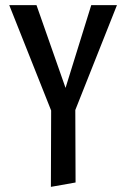

<svg xmlns="http://www.w3.org/2000/svg" viewBox="-20 -438 491 747"><path d="M273 -10 274 272 178 289 179 -8 16 -418H122L235 -96L335 -418H435Z"/></svg>

Font: Ysabeau Semibold
Style: Regular
Weight: 600
Designer: Christian Thalmann (Catharsis Fonts)
Version: Version 0.003